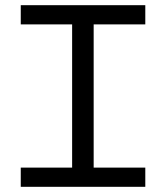

<svg xmlns="http://www.w3.org/2000/svg" viewBox="-20 -720 640 740"><path d="M60 -700H540V-626H341V-74H540V0H60V-74H258V-626H60Z"/></svg>

Font: PT Mono
Style: Regular
Weight: 400
Monospace: yes
Designer: A.Korolkova, I.Chaeva
Foundry: ParaType Ltd
Version: Version 1.001W OFL